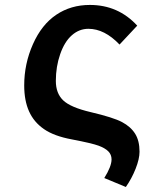

<svg xmlns="http://www.w3.org/2000/svg" viewBox="-20 -558 640 774"><path d="M205.1 -231.9Q205.1 -181.6 234.9 -153.3Q264.6 -125 345.7 -106Q437 -84.5 471.9 -65.9Q506.8 -47.4 524.7 -19Q542.5 9.3 542.5 53.7Q542.5 82 526.9 121.8Q511.2 161.6 487.3 195.8L400.4 159.7Q429.7 112.8 429.7 84.5Q429.7 65.4 416.7 52.2Q403.8 39.1 377.4 29.3Q351.1 19.5 269.5 3.9Q198.2 -9.3 157.5 -37.4Q116.7 -65.4 97.2 -108.9Q77.6 -152.3 77.6 -213.9Q77.6 -300.8 112.8 -379.9Q147.9 -459 206.8 -498.5Q265.6 -538.1 342.3 -538.1Q456.5 -538.1 533.2 -454.6L461.9 -378.4Q401.4 -441.9 336.4 -441.9Q299.3 -441.9 269.8 -416Q240.2 -390.1 222.7 -339.8Q205.1 -289.6 205.1 -231.9Z"/></svg>

Font: Liberation Mono
Style: Bold
Weight: 700
Monospace: yes
Designer: Steve Matteson
Foundry: Ascender Corporation
Version: Version 2.1.5